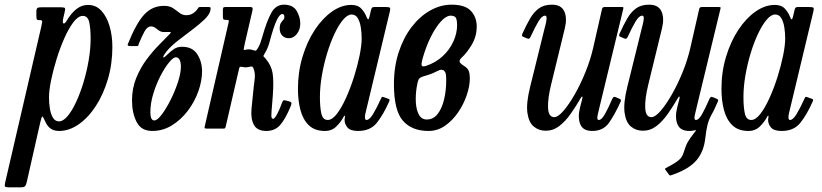

<svg xmlns="http://www.w3.org/2000/svg" viewBox="-84 -550 3517 821"><path d="M94.5 -519H172.5Q191 -519 193.5 -515.5Q196 -512 192 -496L187 -474.5Q182 -453.5 187.2 -450Q192.5 -446.5 202.5 -463.5Q220 -493 242.5 -511Q265 -529 292.5 -529Q326 -529 349 -504.5Q372 -480 384.2 -439.2Q396.5 -398.5 396.5 -349Q396.5 -276 377.2 -211Q358 -146 325.5 -96.2Q293 -46.5 252.2 -18.2Q211.5 10 168.5 10Q127.5 10 110.5 -28.5Q100.5 -51 97.2 -51.8Q94 -52.5 88 -26L30.5 228Q28 239.5 24 245.2Q20 251 5 251H-47.5Q-61 251 -62.8 247Q-64.5 243 -62.5 233L93 -438Q96 -451.5 96.5 -457.8Q97 -464 85.5 -464H82.5Q74.5 -464 73 -468.2Q71.5 -472.5 71.5 -484V-498.5Q71.5 -513 76.2 -516Q81 -519 94.5 -519ZM125.5 -134Q125.5 -109.5 129.2 -85.8Q133 -62 142.5 -46.5Q152 -31 168.5 -31Q186 -31 205 -53.5Q224 -76 241.5 -113.8Q259 -151.5 273 -197.8Q287 -244 295.2 -292.5Q303.5 -341 303.5 -384Q303.5 -428.5 297.5 -455.2Q291.5 -482 270 -482Q250.5 -482 230.2 -455.5Q210 -429 191.2 -386.8Q172.5 -344.5 157.8 -296.8Q143 -249 134.2 -205.5Q125.5 -162 125.5 -134Z M462.5 -361Q498 -450 532.5 -487.5Q567 -525 617.5 -525Q641 -525 656 -515Q671 -505 683.5 -495Q696 -485 712.5 -485Q729 -485 741 -492.8Q753 -500.5 760.5 -511.5Q763.5 -516 764.8 -518Q766 -520 773 -520H807.5Q816 -520 816.5 -516.8Q817 -513.5 815.5 -505.5Q812 -487.5 789.8 -466.2Q767.5 -445 736.8 -422Q706 -399 676.2 -375.8Q646.5 -352.5 628 -330Q614.5 -313.5 614 -306.2Q613.5 -299 631.5 -316.5Q646 -331 660.2 -340.5Q674.5 -350 694.5 -350Q739 -350 759.5 -318.2Q780 -286.5 780 -245Q780 -204 764 -159.2Q748 -114.5 719 -76.2Q690 -38 651.2 -14Q612.5 10 567 10Q519.5 10 500 -28.8Q480.5 -67.5 480.5 -120Q480.5 -172.5 498.5 -216.5Q516.5 -260.5 543.2 -296.2Q570 -332 597.5 -359.5Q625 -387 644 -407Q650 -413.5 640.5 -413.2Q631 -413 617.5 -413Q605 -413 596.5 -419Q588 -425 580 -431Q572 -437 561.5 -437Q546 -437 534.2 -416Q522.5 -395 509.5 -363Q507.5 -358 507.2 -355.5Q507 -353 501.5 -353H473.5Q459 -353 462.5 -361ZM559 -70Q559 -35 576 -35Q588.5 -35 607.5 -60Q626.5 -85 645.2 -122.2Q664 -159.5 676.8 -198.5Q689.5 -237.5 689.5 -265Q689.5 -283 684.2 -294Q679 -305 667.5 -305Q657 -305 639 -283.2Q621 -261.5 602.8 -226.5Q584.5 -191.5 571.8 -150.2Q559 -109 559 -70Z M1159 -95.5Q1136 -40 1113.5 -15Q1091 10 1055 10Q1015.5 10 1001.5 -16.5Q987.5 -43 991.5 -85L997 -140Q1001 -182.5 1004.8 -210Q1008.5 -237.5 999.5 -258.5Q996.5 -265 993 -265.5Q989.5 -266 983.5 -264.5Q980 -264 976.2 -263Q972.5 -262 967 -262Q962 -262 958.5 -262.8Q955 -263.5 951.5 -264Q941 -266.5 939 -259L881.5 -10.5Q880 -4 878.5 -2Q877 0 868.5 0H804Q790 0 790.5 -4Q791 -8 793.5 -18.5L892.5 -449.5Q895 -459.5 894.2 -462.2Q893.5 -465 885 -465H880Q872 -465 870.5 -468.8Q869 -472.5 869 -480.5V-506Q869 -513 870.5 -516.5Q872 -520 879 -520H985.5Q995 -520 996 -515.8Q997 -511.5 995.5 -505L963.5 -367.5Q960 -350.5 958.5 -342.5Q957 -334.5 963 -336.5Q972.5 -339 980 -339Q986.5 -339 990.2 -338Q994 -337 996.5 -336Q1002 -334 1007.2 -333.2Q1012.5 -332.5 1019.5 -345.5Q1025 -354.5 1029.2 -366.2Q1033.5 -378 1037.5 -392Q1056 -458 1075.5 -494Q1095 -530 1130 -530Q1169 -530 1184.5 -503.5Q1200 -477 1200 -449Q1200 -423.5 1185.5 -405Q1171 -386.5 1151.5 -386.5Q1133.5 -386.5 1122.8 -398Q1112 -409.5 1112 -428Q1112 -444 1117 -451.8Q1122 -459.5 1127 -464.8Q1132 -470 1132 -478Q1132 -490 1123 -490Q1111.5 -490 1098.5 -462Q1085.5 -434 1068.5 -370Q1061 -342 1047 -320Q1041 -310.5 1043.2 -308.5Q1045.5 -306.5 1052 -299Q1076.5 -270 1081.8 -236.5Q1087 -203 1082.5 -141L1077 -72Q1075.5 -52 1077.5 -47Q1079.5 -42 1084 -42Q1090 -42 1100.2 -60.5Q1110.5 -79 1120.5 -107Q1124.5 -118.5 1127.8 -120.5Q1131 -122.5 1139.5 -120L1152.5 -116.5Q1160 -114.5 1161.8 -110.5Q1163.5 -106.5 1159 -95.5Z M1579.5 -114.5Q1554.5 -58.5 1526.8 -24.2Q1499 10 1447.5 10Q1413.5 10 1401.2 -5.5Q1389 -21 1389.5 -38Q1389.5 -41.5 1390 -43.8Q1390.5 -46 1391 -50Q1391.5 -55.5 1389.8 -55.5Q1388 -55.5 1385 -50Q1374.5 -29.5 1354.8 -9.8Q1335 10 1305.5 10Q1262 10 1236.8 -14.2Q1211.5 -38.5 1200.8 -79.2Q1190 -120 1190 -170Q1190 -243 1209.8 -308Q1229.5 -373 1262.5 -422.8Q1295.5 -472.5 1336 -500.8Q1376.5 -529 1418 -529Q1447 -529 1461.8 -512.2Q1476.5 -495.5 1482 -480.5Q1486.5 -468.5 1489.8 -467.5Q1493 -466.5 1496 -479L1502.5 -507Q1504 -514 1506.8 -517Q1509.5 -520 1517.5 -520H1566Q1581 -520 1583.5 -516.5Q1586 -513 1583 -501L1479.5 -69Q1476.5 -58 1476.5 -48.5Q1476.5 -37 1483 -37Q1496 -37 1511.2 -62.2Q1526.5 -87.5 1544.5 -127Q1547.5 -133.5 1548.8 -135.2Q1550 -137 1557 -134.5L1574 -128.5Q1581 -126.5 1581.8 -123.8Q1582.5 -121 1579.5 -114.5ZM1462.5 -385Q1462.5 -409.5 1458.8 -433.2Q1455 -457 1445.8 -472.5Q1436.5 -488 1419.5 -488Q1402 -488 1383 -465.5Q1364 -443 1346.2 -405.2Q1328.5 -367.5 1314.5 -321.2Q1300.5 -275 1292.2 -226.5Q1284 -178 1284 -135Q1284 -91 1290.2 -64Q1296.5 -37 1317.5 -37Q1336.5 -37 1356.8 -63.5Q1377 -90 1396 -132.2Q1415 -174.5 1430 -222.2Q1445 -270 1453.8 -313.5Q1462.5 -357 1462.5 -385Z M1600.5 -190Q1600.5 -265 1621 -327.2Q1641.5 -389.5 1676.5 -435Q1711.5 -480.5 1755.8 -505.2Q1800 -530 1847 -530Q1905.5 -530 1930 -503Q1954.5 -476 1954.5 -437Q1954.5 -395 1933.8 -359.8Q1913 -324.5 1891.5 -305Q1880 -294.5 1881.2 -286.8Q1882.5 -279 1900.5 -268Q1916 -258.5 1920.5 -246.2Q1925 -234 1925 -215Q1925 -182.5 1912 -143.8Q1899 -105 1875.2 -70Q1851.5 -35 1819.2 -12.5Q1787 10 1748.5 10Q1677 10 1638.8 -33.8Q1600.5 -77.5 1600.5 -190ZM1740 -269Q1780.5 -283 1809.8 -310.5Q1839 -338 1854.8 -372.8Q1870.5 -407.5 1870.5 -442Q1870.5 -466 1864.8 -474.5Q1859 -483 1842.5 -483Q1824.5 -483 1802.2 -459.2Q1780 -435.5 1759 -394Q1738 -352.5 1722.5 -298Q1717 -278 1719.2 -270.2Q1721.5 -262.5 1740 -269ZM1781.5 -244Q1766 -236 1753.5 -231.8Q1741 -227.5 1726.5 -223.5Q1709.5 -218.5 1705.2 -208.5Q1701 -198.5 1697.5 -175Q1692.5 -143 1694.2 -111.8Q1696 -80.5 1707.2 -59.8Q1718.5 -39 1741 -39Q1769.5 -39 1788 -63.5Q1806.5 -88 1815.2 -126Q1824 -164 1824 -205Q1824 -227.5 1822.2 -234.5Q1820.5 -241.5 1815.5 -247Q1811.5 -251.5 1804 -251.8Q1796.5 -252 1781.5 -244Z M2149.5 -405.5Q2166.5 -443 2182.8 -471Q2199 -499 2220.8 -514.5Q2242.5 -530 2276 -530Q2316 -530 2329 -501.2Q2342 -472.5 2331 -428L2273 -190Q2257.5 -127.5 2259.5 -88.2Q2261.5 -49 2286 -49Q2302 -49 2325.2 -75.8Q2348.5 -102.5 2373.5 -146.2Q2398.5 -190 2419.5 -241.8Q2440.5 -293.5 2452 -343.5L2490.5 -512.5Q2492.5 -520 2502 -520H2572.5Q2580 -520 2581.2 -518.8Q2582.5 -517.5 2581 -511.5L2480.5 -96Q2476 -78 2471.5 -57.5Q2467 -37 2476.5 -37Q2488.5 -37 2502.8 -62.2Q2517 -87.5 2534 -127Q2537 -133 2540 -135Q2543 -137 2550 -134L2563 -128.5Q2569.5 -126 2570.8 -123.5Q2572 -121 2569.5 -114.5Q2544 -58.5 2519.5 -24.2Q2495 10 2448 10Q2408.5 10 2397 -19.5Q2385.5 -49 2396.5 -91.5L2405 -124.5Q2408 -136 2405.8 -137Q2403.5 -138 2399.5 -131Q2378.5 -95 2356 -63Q2333.5 -31 2307.5 -11Q2281.5 9 2249.5 9Q2220 9 2198.5 -8.8Q2177 -26.5 2171.2 -67.5Q2165.5 -108.5 2183 -179L2243.5 -424Q2245 -430.5 2248.8 -444.5Q2252.5 -458.5 2253.2 -470.8Q2254 -483 2246.5 -483Q2233 -483 2218 -457.8Q2203 -432.5 2185 -393Q2182 -387 2179 -385Q2176 -383 2169 -386L2156 -391.5Q2149.5 -394 2148.2 -396.5Q2147 -399 2149.5 -405.5Z M2565 -405.5Q2582 -443 2598.2 -471Q2614.5 -499 2636.2 -514.5Q2658 -530 2691.5 -530Q2731.5 -530 2744.5 -501.2Q2757.5 -472.5 2746.5 -428L2688.5 -190Q2673 -127.5 2675 -88.2Q2677 -49 2701.5 -49Q2717.5 -49 2740.8 -75.8Q2764 -102.5 2789 -146.2Q2814 -190 2835 -241.8Q2856 -293.5 2867.5 -343.5L2906 -512.5Q2908 -520 2917.5 -520H2988Q2995.5 -520 2996.8 -518.8Q2998 -517.5 2996.5 -511.5L2896 -96Q2891.5 -78 2887 -57.5Q2882.5 -37 2892 -37Q2904 -37 2918.2 -62.2Q2932.5 -87.5 2949.5 -127Q2952.5 -133 2955.5 -135Q2958.5 -137 2965.5 -134L2978.5 -128.5Q2985 -126 2986.2 -123.5Q2987.5 -121 2985 -114.5Q2978 -99 2971.8 -85.2Q2965.5 -71.5 2958 -58.5Q2946 -36.5 2940.8 -14Q2935.5 8.5 2932 40Q2925.5 99.5 2893.2 136.5Q2861 173.5 2790 198Q2782 201 2780 200Q2778 199 2773.5 192.5L2763 178.5Q2758 172 2761.2 169.8Q2764.5 167.5 2771.5 164Q2802 148.5 2818 135.2Q2834 122 2839.5 101.5Q2848 73 2857 57.2Q2866 41.5 2883 20Q2886 16 2889 12Q2894 5.5 2892 6.2Q2890 7 2883 8Q2874 10 2863.5 10Q2824 10 2812.5 -19.5Q2801 -49 2812 -91.5L2820.5 -124.5Q2823.5 -136 2821.2 -137Q2819 -138 2815 -131Q2794 -95 2771.5 -63Q2749 -31 2723 -11Q2697 9 2665 9Q2635.5 9 2614 -8.8Q2592.5 -26.5 2586.8 -67.5Q2581 -108.5 2598.5 -179L2659 -424Q2660.5 -430.5 2664.2 -444.5Q2668 -458.5 2668.8 -470.8Q2669.5 -483 2662 -483Q2648.5 -483 2633.5 -457.8Q2618.5 -432.5 2600.5 -393Q2597.5 -387 2594.5 -385Q2591.5 -383 2584.5 -386L2571.5 -391.5Q2565 -394 2563.8 -396.5Q2562.5 -399 2565 -405.5Z M3390.5 -114.5Q3365.5 -58.5 3337.8 -24.2Q3310 10 3258.5 10Q3224.5 10 3212.2 -5.5Q3200 -21 3200.5 -38Q3200.5 -41.5 3201 -43.8Q3201.5 -46 3202 -50Q3202.5 -55.5 3200.8 -55.5Q3199 -55.5 3196 -50Q3185.5 -29.5 3165.8 -9.8Q3146 10 3116.5 10Q3073 10 3047.8 -14.2Q3022.5 -38.5 3011.8 -79.2Q3001 -120 3001 -170Q3001 -243 3020.8 -308Q3040.5 -373 3073.5 -422.8Q3106.5 -472.5 3147 -500.8Q3187.5 -529 3229 -529Q3258 -529 3272.8 -512.2Q3287.5 -495.5 3293 -480.5Q3297.5 -468.5 3300.8 -467.5Q3304 -466.5 3307 -479L3313.5 -507Q3315 -514 3317.8 -517Q3320.5 -520 3328.5 -520H3377Q3392 -520 3394.5 -516.5Q3397 -513 3394 -501L3290.5 -69Q3287.5 -58 3287.5 -48.5Q3287.5 -37 3294 -37Q3307 -37 3322.2 -62.2Q3337.5 -87.5 3355.5 -127Q3358.5 -133.5 3359.8 -135.2Q3361 -137 3368 -134.5L3385 -128.5Q3392 -126.5 3392.8 -123.8Q3393.5 -121 3390.5 -114.5ZM3273.5 -385Q3273.5 -409.5 3269.8 -433.2Q3266 -457 3256.8 -472.5Q3247.5 -488 3230.5 -488Q3213 -488 3194 -465.5Q3175 -443 3157.2 -405.2Q3139.5 -367.5 3125.5 -321.2Q3111.5 -275 3103.2 -226.5Q3095 -178 3095 -135Q3095 -91 3101.2 -64Q3107.5 -37 3128.5 -37Q3147.5 -37 3167.8 -63.5Q3188 -90 3207 -132.2Q3226 -174.5 3241 -222.2Q3256 -270 3264.8 -313.5Q3273.5 -357 3273.5 -385Z"/></svg>

Font: Besley* Condensed
Style: Italic
Weight: 400
Width: 3
Italic angle: -13°
Designer: Owen Earl
Foundry: indestructible type*
Version: Version 3.000; ttfautohint (v1.8.3)